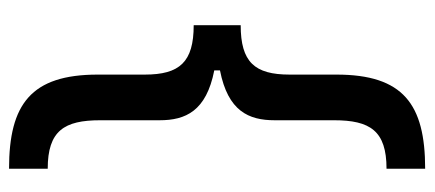

<svg xmlns="http://www.w3.org/2000/svg" viewBox="-284 -511 946 418"><g transform="rotate(90 189.0 -302.0)"><path d="M34.8 -353V-250.7C115.1 -250.7 142.4 -220.2 142.4 -144.2V-41.9C142.4 103.3 206.7 151.3 347.3 151.3V67.1C264.6 67.1 241.8 31.2 241.8 -47.2V-176.5C241.8 -233 221.9 -278.1 133.2 -295.5V-307.9C221.9 -325.3 241.8 -370.4 241.8 -426.8V-556.1C241.8 -634.6 264.6 -670.5 347.3 -670.5V-754.6C206.7 -754.6 142.4 -706.7 142.4 -561.4V-459.5C142.4 -383.2 115.1 -353 34.8 -353Z"/></g></svg>

Font: Magic Ui Pro Medium
Style: Regular
Weight: 500
Designer: Stefan Endress, Andreas Faust
Version: Version 1.000;FEAKit 1.0